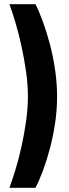

<svg xmlns="http://www.w3.org/2000/svg" viewBox="-20 -772 329 915"><path d="M149 123H25Q39 85 54.5 34Q70 -17 83 -76Q96 -135 104.5 -196Q113 -257 113 -312Q113 -367 104.5 -428Q96 -489 83 -549Q70 -609 54.5 -661.5Q39 -714 25 -752H149Q166 -719 184 -670Q202 -621 217.5 -562.5Q233 -504 242.5 -439.5Q252 -375 252 -312Q252 -248 242.5 -184.5Q233 -121 217.5 -63Q202 -5 184 43Q166 91 149 123Z"/></svg>

Font: Cairo Play
Style: Bold
Weight: 700
Version: Version 3.119